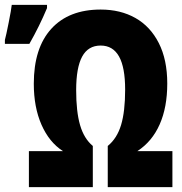

<svg xmlns="http://www.w3.org/2000/svg" viewBox="-29 -764 743 784"><path d="M282 -396Q282 -308 298 -253Q314 -198 350 -168V0H89V-147H228Q172 -183 140.5 -254.5Q109 -326 109 -422Q109 -568 180.5 -646.5Q252 -725 382 -725Q463 -725 524 -690.5Q585 -656 619.5 -588Q654 -520 654 -423Q654 -326 623 -256Q592 -186 532 -147H675V0H411V-168Q449 -199 465.5 -254Q482 -309 482 -398Q482 -489 457 -533.5Q432 -578 382 -578Q331 -578 306.5 -533Q282 -488 282 -396ZM-9 -601Q-4 -619 6.5 -672Q17 -725 19 -744H163V-731Q132 -657 91 -585H-9Z"/></svg>

Font: Noto Sans UI CondBlack
Style: Regular
Weight: 900
Width: 3
Designer: Monotype Design Team
Foundry: Monotype Imaging Inc.
Version: Version 1.001